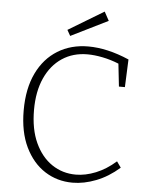

<svg xmlns="http://www.w3.org/2000/svg" viewBox="-59 -937 772 993"><g transform="rotate(5 326.5 -441.0)"><path d="M355 7Q275 7 211 -34Q147 -75 109 -153.5Q71 -232 71 -344Q71 -457 109.5 -537Q148 -617 217 -659.5Q286 -702 376 -702Q424 -702 477 -690Q530 -678 588 -653L582 -509H551L538 -627Q496 -644 453.5 -652.5Q411 -661 375 -661Q300 -661 243.5 -623.5Q187 -586 155.5 -516.5Q124 -447 124 -351Q124 -251 156.5 -180.5Q189 -110 244 -73Q299 -36 368 -36Q418 -36 471.5 -57.5Q525 -79 575 -123L597 -92Q540 -42 477 -17.5Q414 7 355 7ZM277 -748 260 -778 444 -889 469 -843Z"/></g></svg>

Font: Bitter Light
Style: Regular
Weight: 300
Designer: Sol Matas, and Bitter project Authors
Foundry: Sol Matas
Version: Version 2.001